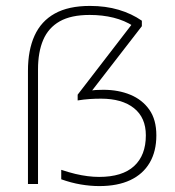

<svg xmlns="http://www.w3.org/2000/svg" viewBox="-20 -622 592 649"><path d="M459.5 -552V-533.5L283.5 -306L280.5 -314.5Q293 -317 303.8 -317.8Q314.5 -318.5 329.5 -318.5Q380 -318.5 420.5 -301.8Q461 -285 484.8 -251.2Q508.5 -217.5 508.5 -164.5Q508.5 -110.5 486 -72Q463.5 -33.5 420.5 -13.2Q377.5 7 315.5 7Q285.5 7 253 1.5Q220.5 -4 187 -16V-48Q212.5 -39.5 234.5 -34.2Q256.5 -29 276.5 -26.5Q296.5 -24 315 -24Q393.5 -24 433.2 -60.5Q473 -97 473 -164.5Q473 -224.5 432.8 -256.5Q392.5 -288.5 321.5 -288.5Q301.5 -288.5 282.8 -287.2Q264 -286 242.5 -282.5V-302L433.5 -550L432 -533Q401 -553 363.8 -562.2Q326.5 -571.5 283 -571.5Q220 -571.5 181.8 -549.8Q143.5 -528 126 -487Q108.5 -446 108.5 -387.5V0H74.5V-382.5Q74.5 -452.5 96.8 -501.5Q119 -550.5 165.2 -576.2Q211.5 -602 284 -602Q337 -602 381 -589Q425 -576 459.5 -552Z"/></svg>

Font: Encode Sans SC Thin
Style: Regular
Weight: 250
Designer: Multiple Designers
Foundry: Impallari Type
Version: Version 3.002